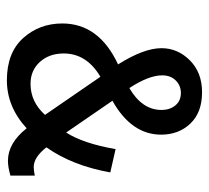

<svg xmlns="http://www.w3.org/2000/svg" viewBox="-44 -538 593 544"><g transform="rotate(90 252.0 -266.5)"><path d="M403 -298 469 -283Q450 -176 398 -102Q426 -66 454 -66Q462 -66 478 -69V0Q454 7 436 7Q386 7 344 -46Q283 10 208 10Q130 10 88.5 -36Q47 -82 47 -147Q47 -251 163 -305Q117 -378 117 -428Q117 -474 151.5 -508.5Q186 -543 242 -543Q299 -543 330.5 -510Q362 -477 362 -427Q362 -343 266 -289L356 -158Q387 -206 403 -298ZM230 -337Q292 -373 292 -428Q292 -452 279 -467.5Q266 -483 244 -483Q223 -483 208.5 -468.5Q194 -454 194 -430Q194 -392 230 -337ZM198 -255Q132 -216 132 -151Q132 -110 156 -83.5Q180 -57 218 -57Q269 -57 306 -98Z"/></g></svg>

Font: Fette Mikado
Style: Regular
Weight: 400
Designer: Peter Wiegel
Foundry: Peter Wiegel
Version: Version 1.000